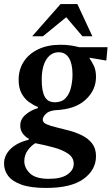

<svg xmlns="http://www.w3.org/2000/svg" viewBox="-49 -700 551 948"><path d="M179 228Q102 228 56.5 211.5Q11 195 -9 168Q-29 141 -29 108Q-29 67 3 35.5Q35 4 93 -10V-15Q76 -24 63.5 -40.5Q51 -57 51 -80Q51 -112 78 -134.5Q105 -157 138 -166V-172Q117 -180 95 -195.5Q73 -211 58 -238Q43 -265 43 -306Q43 -357 68.5 -396Q94 -435 140.5 -457Q187 -479 250 -479Q278 -479 300.5 -475.5Q323 -472 342 -467H482L476 -401L393 -415V-412Q403 -398 414 -376Q425 -354 425 -320Q425 -255 373.5 -207.5Q322 -160 225 -156Q192 -153 177 -137.5Q162 -122 162 -109Q162 -95 181 -86.5Q200 -78 230 -71Q260 -64 293.5 -55Q327 -46 357 -31Q387 -16 406 8.5Q425 33 425 71Q425 139 363.5 183.5Q302 228 179 228ZM125 7Q104 20 87.5 43Q71 66 71 96Q71 129 99 156Q127 183 192 183Q253 183 284 161.5Q315 140 315 109Q315 78 287.5 59Q260 40 216 28Q172 16 125 7ZM222 -195Q256 -195 275 -215.5Q294 -236 301.5 -268Q309 -300 309 -332Q309 -385 291.5 -413.5Q274 -442 241 -442Q203 -442 180 -406.5Q157 -371 157 -306Q157 -250 172 -222.5Q187 -195 222 -195ZM163 -521H110L250 -680H333L407 -521H358L278 -615Z"/></svg>

Font: STIX Two Text SemiBold
Style: Italic
Weight: 600
Italic angle: -12°
Designer: Ross Mills, John Hudson & Paul Hanslow, Tiro Typeworks Ltd; with prior portions MicroPress Inc. and Coen Hoffman, Elsevi
Foundry: Tiro Typeworks Ltd
Version: Version 2.13 b171